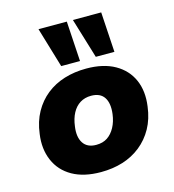

<svg xmlns="http://www.w3.org/2000/svg" viewBox="-115 -869 886 976"><g transform="rotate(-15 328.0 -381.0)"><path d="M297 11Q207 11 147 -23Q87 -57 60.5 -118.5Q34 -180 45 -257Q53 -321 80 -369.5Q107 -418 148.5 -451Q190 -484 243.5 -500.5Q297 -517 359 -517Q449 -517 509 -483Q569 -449 595.5 -389Q622 -329 611 -250Q603 -186 576 -137.5Q549 -89 507 -55.5Q465 -22 412 -5.5Q359 11 297 11ZM309 -129Q344 -129 368 -145Q392 -161 408 -190.5Q424 -220 429 -259Q436 -315 415.5 -346Q395 -377 347 -377Q314 -377 289 -361.5Q264 -346 248.5 -317Q233 -288 228 -248Q220 -193 241 -161Q262 -129 309 -129ZM422 -562 358 -773H507L520 -562ZM240 -562 177 -773H326L339 -562Z"/></g></svg>

Font: Nunito Sans 7pt Black
Style: Italic
Weight: 900
Italic angle: -9°
Version: Version 3.101;gftools[0.9.27]